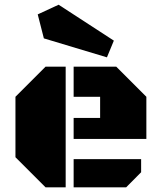

<svg xmlns="http://www.w3.org/2000/svg" viewBox="-20 -805 690 825"><path d="M262.2 0H175.8L46.4 -129.4V-389.2L175.8 -518.6H262.2ZM296.4 -208V-298.3H410.2V-389.2H296.4V-518.6H479.5L608.9 -389.2V-208ZM296.4 0V-121.1H586.4V-64.9L522 0ZM469.2 -630.4 439.5 -558.6 168.5 -640.1 142.1 -743.2 231.9 -784.7Z"/></svg>

Font: Black Ops One
Style: Regular
Weight: 400
Designer: James Grieshaber
Foundry: James Grieshaber
Version: Version 1.002